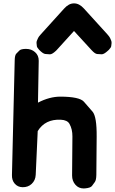

<svg xmlns="http://www.w3.org/2000/svg" viewBox="-20 -1072 672 1121"><path d="M131.3 -786.6Q102.1 -786.1 93.3 -777.1Q84.5 -768.1 75.4 -759Q66.4 -750 65.9 -720.2L49.8 -50.3Q48.8 -20 65.4 -0.5Q83 20.5 111.8 21Q143.6 21.5 164.6 2Q187 -18.6 188.5 -51.3L200.2 -306.6Q243.7 -377.4 335 -373Q373.5 -371.1 385.7 -348.6Q403.3 -317.4 402.8 -274.9L400.9 -47.4Q400.9 -15.1 420.4 6.8Q439 28.3 468.8 28.3Q472.7 28.3 477.5 27.8Q508.8 24.9 517.1 13.4Q525.4 2 533.7 -9.3Q542 -20.5 542.5 -51.3L544.4 -273.9Q545.4 -391.1 520.3 -420.2Q495.1 -449.2 469.7 -478.3Q444.3 -507.3 332.5 -507.8Q269 -507.8 201.7 -472.7L206.1 -716.8Q206.5 -748.5 184.6 -767.6Q163.6 -786.6 131.3 -786.6ZM412.1 -1052.2Q381.8 -1052.7 354 -1021.5L219.2 -872.6Q205.6 -857.9 202.4 -850.3Q199.2 -842.8 195.8 -835.2Q192.4 -827.6 193.4 -819.6Q194.3 -811.5 195.1 -803.2Q195.8 -794.9 208.5 -781.2Q231.4 -757.8 244.6 -756.8Q257.8 -755.9 270.8 -754.9Q283.7 -753.9 306.6 -775.4Q308.6 -777.3 311 -779.8L412.1 -891.1L514.2 -779.8Q534.7 -757.3 547.6 -756.6Q560.5 -755.9 573.5 -755.1Q586.4 -754.4 609.4 -775.4Q612.8 -778.3 615.7 -781.2Q628.4 -794.4 629.4 -802.7Q630.4 -811 631.3 -819.1Q632.3 -827.1 629.2 -835Q626 -842.8 622.6 -850.3Q619.1 -857.9 606 -872.6L470.2 -1022Q442.4 -1052.7 412.1 -1052.2Z"/></svg>

Font: Comic Relief
Style: Bold
Weight: 700
Designer: Jeff Davis
Foundry: Loudifier
Version: Version 1.200; ttfautohint (v1.8.4.7-5d5b)